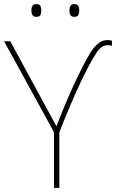

<svg xmlns="http://www.w3.org/2000/svg" viewBox="-20 -915 565 935"><path d="M255 -300 30 -714H0L243 -271V0H269V-271Q327 -418 372 -513Q417 -608 450 -658Q474 -695 504 -695Q513 -695 525 -692V-717Q512 -720 505 -720Q480 -720 463 -707Q446 -694 432 -676Q406 -641 354 -532.5Q302 -424 255 -300ZM318 -864Q318 -833 341 -833Q357 -833 361.5 -842Q366 -851 366 -864Q366 -876 361.5 -885.5Q357 -895 341 -895Q318 -895 318 -864ZM133 -864Q133 -833 156 -833Q173 -833 177 -842Q181 -851 181 -864Q181 -876 177 -885.5Q173 -895 156 -895Q133 -895 133 -864Z"/></svg>

Font: Noto Sans UI Thin
Style: Regular
Weight: 250
Designer: Monotype Design Team
Foundry: Monotype Imaging Inc.
Version: Version 1.901